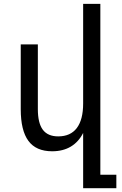

<svg xmlns="http://www.w3.org/2000/svg" viewBox="-20 -780 642 1008"><path d="M590.8 208V137.2H506.8V-759.8H416.5V-236.8Q416.5 -151.9 383.3 -107.9Q350.1 -64 285.6 -64Q231 -64 204.8 -98.9Q178.7 -133.8 178.7 -207V-546.9H88.9V-207Q88.9 -94.7 129.2 -40.3Q169.4 14.2 253.9 14.2Q310.5 14.2 351.6 -10.3Q392.6 -34.7 416.5 -82V208Z"/></svg>

Font: Hack Dev
Style: Regular
Weight: 400
Designer: Christopher Simpkins
Foundry: Christopher Simpkins
Version: Version 2.0315